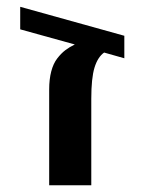

<svg xmlns="http://www.w3.org/2000/svg" viewBox="-20 -550 429 570"><path d="M202.1 -418 40 -462.9V-529.8L349.1 -443.8V-377L289.1 -394Q270 -380.4 260.5 -349.1Q251 -317.9 251 -256.8V0H126V-284.2Q126 -314.5 132.1 -337.9Q138.2 -361.3 149.9 -376.5Q161.6 -391.6 173.8 -400.9Q186 -410.2 202.1 -418Z"/></svg>

Font: Pfennig
Style: Bold
Weight: 700
Version: Version 20120410 ; ttfautohint (v0.8)